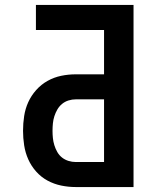

<svg xmlns="http://www.w3.org/2000/svg" viewBox="-20 -755 640 775"><path d="M286 0Q256 0 227 -6Q198 -12 172 -26Q146 -40 126 -62.5Q106 -85 94 -112Q82 -139 77.5 -168.5Q73 -198 73 -227Q73 -257 77.5 -286.5Q82 -316 94 -342.5Q106 -369 126 -391.5Q146 -414 172 -428.5Q198 -443 227 -449Q256 -455 286 -455H400V-634H125V-735H519V0ZM286 -101H400V-354H286Q271 -354 256.5 -349.5Q242 -345 230.5 -335.5Q219 -326 211.5 -313Q204 -300 199.5 -286Q195 -272 193.5 -257Q192 -242 192 -227Q192 -212 193.5 -197.5Q195 -183 199.5 -168.5Q204 -154 211.5 -141Q219 -128 230.5 -119Q242 -110 256.5 -105.5Q271 -101 286 -101Z"/></svg>

Font: Iosevka Aile
Style: Bold
Weight: 700
Designer: Belleve Invis
Foundry: Belleve Invis
Version: Version 28.0.1; ttfautohint (v1.8.4)